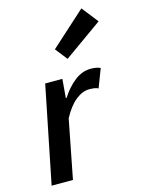

<svg xmlns="http://www.w3.org/2000/svg" viewBox="-120 -869 693 939"><g transform="rotate(-15 226.0 -400.0)"><path d="M22 0 121 -491H208L200 -396H204Q233 -442 271.5 -472.5Q310 -503 354 -503Q384 -503 403 -494L367 -400Q358 -405 346 -406.5Q334 -408 321 -408Q287 -408 252.5 -380.5Q218 -353 188 -297L130 0ZM258 -579 210 -640 387 -800 452 -717Z"/></g></svg>

Font: Source Sans Pro SemiBold
Style: Italic
Weight: 600
Italic angle: -11°
Designer: Paul D. Hunt
Foundry: Adobe Systems Incorporated
Version: Version 1.095;hotconv 1.0.109;makeotfexe 2.5.65596